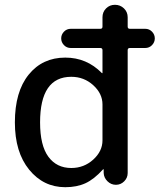

<svg xmlns="http://www.w3.org/2000/svg" viewBox="-20 -770 697 800"><path d="M277 -450Q147 -450 147 -260Q147 -164 181.5 -117Q216 -70 277 -70Q330 -70 368.5 -105Q407 -140 407 -185V-335Q407 -380 368.5 -415Q330 -450 277 -450ZM252 10Q161 10 101.5 -63Q42 -136 42 -260Q42 -388 99.5 -459Q157 -530 252 -530Q341 -530 404 -466Q405 -465 406 -465Q407 -465 407 -466V-561Q407 -570 398 -570H275Q258 -570 246.5 -582Q235 -594 235 -610Q235 -626 246.5 -638Q258 -650 275 -650H398Q407 -650 407 -659V-698Q407 -720 422 -735Q437 -750 459 -750Q481 -750 496.5 -735Q512 -720 512 -698V-659Q512 -650 521 -650H585Q602 -650 613.5 -638Q625 -626 625 -610Q625 -594 613.5 -582Q602 -570 585 -570H521Q512 -570 512 -561V-49Q512 -29 497.5 -14.5Q483 0 463 0Q443 0 428 -14.5Q413 -29 412 -49V-64Q412 -65 411 -65Q410 -65 409 -64Q372 -23 336 -6.5Q300 10 252 10Z"/></svg>

Font: Rounded Mplus 1c Medium
Style: Regular
Weight: 500
Version: Version 1.059.20150529